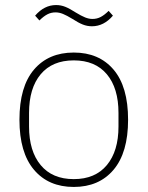

<svg xmlns="http://www.w3.org/2000/svg" viewBox="-20 -728 584 760"><path d="M272 12Q172 12 114.5 -56Q57 -124 57 -254Q57 -385 114.5 -452.5Q172 -520 272 -520Q372 -520 429.5 -452.5Q487 -385 487 -254Q487 -124 429.5 -56Q372 12 272 12ZM272 -19Q357 -19 403 -74.5Q449 -130 449 -227V-281Q449 -379 403 -434Q357 -489 272 -489Q187 -489 141 -434Q95 -379 95 -281V-227Q95 -130 141 -74.5Q187 -19 272 -19ZM344 -624Q325 -624 307.5 -631Q290 -638 267 -653Q244 -667 229 -673Q214 -679 200 -679Q182 -679 167 -671Q152 -663 136 -647L119 -666Q155 -708 202 -708Q221 -708 238.5 -701Q256 -694 279 -679Q302 -665 317 -659Q332 -653 346 -653Q364 -653 379 -661Q394 -669 410 -685L427 -666Q391 -624 344 -624Z"/></svg>

Font: IBM Plex Sans Hebrew ExtraLight
Style: Regular
Weight: 200
Designer: Mike Abbink, Paul van der Laan, Pieter van Rosmalen, Yanek Iontef
Foundry: Bold Monday
Version: Version 1.2